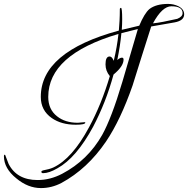

<svg xmlns="http://www.w3.org/2000/svg" viewBox="-196 -727 959 979"><path d="M13 232Q-53 232 -112 183Q-176 132 -176 69Q-176 62 -172 62Q-169 62 -167 70L-152 109Q-110 191 -4 191Q60 191 121 159Q252 90 325 -39Q348 -80 374 -148Q400 -216 428 -310Q441 -355 461 -422.5Q481 -490 507 -579L423 -558Q417 -493 402 -421Q416 -433 426 -433Q434 -433 434 -423Q434 -389 383 -347Q363 -274 337 -208Q311 -142 279 -81Q193 78 97 131Q54 156 24 156Q15 156 15 149Q15 144 23 142Q56 136 76 127Q172 82 258 -78Q290 -137 316.5 -202.5Q343 -268 364 -339Q342 -365 342 -399Q342 -439 363 -439Q375 -439 384 -417Q401 -488 408 -554Q50 -448 50 -233Q50 -169 95 -134Q136 -101 201 -101Q206 -101 217.5 -102.5Q229 -104 235 -104Q239 -104 239 -102Q239 -91 190 -91Q117 -91 68 -125Q12 -164 12 -233Q12 -463 410 -571Q412 -594 413.5 -621.5Q415 -649 415 -680Q415 -686 421 -687Q427 -686 427 -629Q427 -616 426.5 -602.5Q426 -589 425 -575L514 -596Q527 -627 540 -648.5Q553 -670 566 -681Q600 -707 661 -707Q690 -707 714 -695Q743 -680 743 -654Q743 -622 695 -613L575 -592Q551 -516 527 -441Q503 -366 480 -291Q419 -116 345 -6Q250 134 117 206Q67 232 13 232ZM584 -608Q606 -610 637 -616Q668 -622 708 -631Q735 -642 735 -660Q735 -695 678 -695Q631 -695 584 -608Z"/></svg>

Font: Love Light
Style: Regular
Weight: 400
Designer: Robert E. Leuschke
Foundry: Robert E. Leuschke
Version: Version 1.010; ttfautohint (v1.8.3)